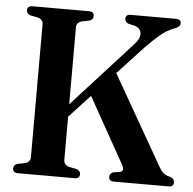

<svg xmlns="http://www.w3.org/2000/svg" viewBox="-51 -751 808 802"><g transform="rotate(5 353.0 -350.0)"><path d="M241.5 -71.5Q241.5 -51.5 263.5 -45L296 -38.5Q312 -32.5 312 -18.5Q312 0 290.5 0H53Q31.5 0 31.5 -18.5Q31.5 -32.5 47 -38.5L80 -45Q101.5 -51.5 101.5 -71.5V-629.5Q101.5 -648.5 80 -655L47 -661.5Q31.5 -667.5 31.5 -681.5Q31.5 -700 53 -700H290.5Q311.5 -700 311.5 -681.5Q311.5 -667.5 296 -661.5L263.5 -655Q241.5 -648.5 241.5 -629.5V-305.5L487.5 -576Q514.5 -603.5 512.5 -625.8Q510.5 -648 485 -656.5L459 -662Q444 -668.5 444 -681.5Q444 -700 464.5 -700H655Q676 -700 676 -682Q676 -669 653.5 -660Q638 -655 622.5 -646Q607 -637 586.2 -619Q565.5 -601 534 -569L426 -452.5L640 -78.5Q650 -61 660.2 -52.5Q670.5 -44 687.5 -40.5Q706 -34 706 -18.5Q706 0 685 0H455Q434.5 0 434.5 -18.5Q434.5 -31.5 448 -38L478.5 -43Q487.5 -45.5 489 -53Q490.5 -60.5 481 -77.5L329.5 -348.5L241.5 -253.5Z"/></g></svg>

Font: Fraunces 144pt S050 SemiBold
Style: Regular
Weight: 600
Version: Version 1.000; ttfautohint (v1.8.3)